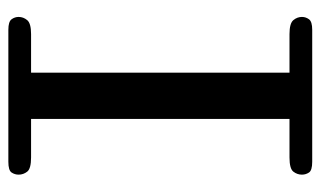

<svg xmlns="http://www.w3.org/2000/svg" viewBox="-170 -578 749 448"><g transform="rotate(90 204.0 -354.5)"><path d="M50 0Q31 0 25.5 -7.5Q20 -15 20 -24Q20 -35 27.5 -44Q35 -53 60 -53H150V-656H60Q35 -656 27.5 -665Q20 -674 20 -685Q20 -694 25.5 -701.5Q31 -709 50 -709H358Q378 -709 383 -701.5Q388 -694 388 -685Q388 -674 381 -665Q374 -656 348 -656H258V-53H348Q374 -53 381 -44Q388 -35 388 -24Q388 -15 383 -7.5Q378 0 358 0Z"/></g></svg>

Font: Marmelad
Style: Regular
Weight: 400
Designer: Manvel Shmavonyan
Foundry: Cyreal
Version: Version 1.110; ttfautohint (v1.8.4.7-5d5b)